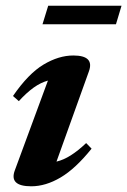

<svg xmlns="http://www.w3.org/2000/svg" viewBox="-20 -640 446 673"><path d="M32 -43 148 -357.5Q122.5 -350.5 97.8 -332.8Q73 -315 46 -285.5L25.5 -303.5Q79.5 -382 132.8 -413.8Q186 -445.5 237 -445.5Q312 -445.5 291.5 -389.5L178 -73.5Q203 -79.5 228.2 -95.5Q253.5 -111.5 282 -138.5L301 -119Q244.5 -48.5 192.2 -17.8Q140 13 89.5 13Q11 13 32 -43ZM129 -555 149 -620H406L386.5 -555Z"/></svg>

Font: Newsreader Text
Style: Bold Italic
Weight: 700
Italic angle: -17°
Designer: Hugues Gentile
Foundry: Production Type
Version: Version 1.001